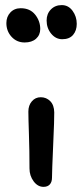

<svg xmlns="http://www.w3.org/2000/svg" viewBox="-20 -704 330 750"><path d="M223.1 -550.8Q197.8 -550.8 179.9 -572.5Q162.1 -594.2 162.1 -624Q162.1 -649.9 178.7 -667Q195.3 -684.1 221.2 -684.1Q247.1 -684.1 263.4 -661.9Q279.8 -639.6 279.8 -610.8Q279.8 -584.5 265.4 -567.6Q251 -550.8 223.1 -550.8ZM76.2 -538.1Q45.4 -538.1 25.1 -560.3Q4.9 -582.5 4.9 -613.8Q4.9 -638.7 20.5 -655.3Q36.1 -671.9 61 -671.9Q97.2 -671.9 117.2 -647Q137.2 -622.1 137.2 -590.8Q137.2 -567.4 120.8 -552.7Q104.5 -538.1 76.2 -538.1ZM149.9 25.9Q127.4 25.9 111.3 4.2Q95.2 -17.6 95.2 -45.9Q95.2 -115.2 93 -179.9Q90.8 -244.6 90.8 -268.1Q90.8 -292.5 104.5 -308.3Q118.2 -324.2 139.2 -324.2Q161.1 -324.2 176.3 -308.8Q191.4 -293.5 191.9 -265.1Q192.4 -240.7 187.7 -137Q183.1 -33.2 183.1 -9.8Q183.1 6.8 174.6 16.4Q166 25.9 149.9 25.9Z"/></svg>

Font: Shantell Sans Irregular Bouncy
Style: Regular
Weight: 400
Designer: Stephen Nixon, Anya Danilova, Shantell Martin
Foundry: Arrow Type
Version: Version 1.006;[9816181b4]